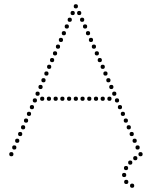

<svg xmlns="http://www.w3.org/2000/svg" viewBox="-20 -730 722 914"><path d="M624 33Q614 33 614 23Q614 13 624 13Q634 13 634 23Q634 33 624 33ZM600 54Q590 54 590 44Q590 34 600 34Q610 34 610 44Q610 54 600 54ZM580 80Q570 80 570 70Q570 60 580 60Q590 60 590 70Q590 80 580 80ZM571 113Q561 113 561 103Q561 93 571 93Q581 93 581 103Q581 113 571 113ZM581 146Q571 146 571 136Q571 126 581 126Q591 126 591 136Q591 146 581 146ZM609 164Q599 164 599 154Q599 144 609 144Q619 144 619 154Q619 164 609 164ZM312 -626Q302 -626 302 -636Q302 -646 312 -646Q322 -646 322 -636Q322 -626 312 -626ZM298 -594Q288 -594 288 -604Q288 -614 298 -614Q308 -614 308 -604Q308 -594 298 -594ZM341 -690Q331 -690 331 -700Q331 -710 341 -710Q351 -710 351 -700Q351 -690 341 -690ZM256 -498Q246 -498 246 -508Q246 -518 256 -518Q266 -518 266 -508Q266 -498 256 -498ZM242 -466Q232 -466 232 -476Q232 -486 242 -486Q252 -486 252 -476Q252 -466 242 -466ZM284 -562Q274 -562 274 -572Q274 -582 284 -582Q294 -582 294 -572Q294 -562 284 -562ZM270 -530Q260 -530 260 -540Q260 -550 270 -550Q280 -550 280 -540Q280 -530 270 -530ZM201 -370Q191 -370 191 -380Q191 -390 201 -390Q211 -390 211 -380Q211 -370 201 -370ZM187 -338Q177 -338 177 -348Q177 -358 187 -358Q197 -358 197 -348Q197 -338 187 -338ZM228 -434Q218 -434 218 -444Q218 -454 228 -454Q238 -454 238 -444Q238 -434 228 -434ZM214 -402Q204 -402 204 -412Q204 -422 214 -422Q224 -422 224 -412Q224 -402 214 -402ZM173 -306Q163 -306 163 -316Q163 -326 173 -326Q183 -326 183 -316Q183 -306 173 -306ZM159 -274Q149 -274 149 -284Q149 -294 159 -294Q169 -294 169 -284Q169 -274 159 -274ZM326 -658Q316 -658 316 -668Q316 -678 326 -678Q336 -678 336 -668Q336 -658 326 -658ZM132 -210Q122 -210 122 -220Q122 -230 132 -230Q142 -230 142 -220Q142 -210 132 -210ZM118 -178Q108 -178 108 -188Q108 -198 118 -198Q128 -198 128 -188Q128 -178 118 -178ZM76 -82Q66 -82 66 -92Q66 -102 76 -102Q86 -102 86 -92Q86 -82 76 -82ZM62 -50Q52 -50 52 -60Q52 -70 62 -70Q72 -70 72 -60Q72 -50 62 -50ZM104 -146Q94 -146 94 -156Q94 -166 104 -166Q114 -166 114 -156Q114 -146 104 -146ZM90 -114Q80 -114 80 -124Q80 -134 90 -134Q100 -134 100 -124Q100 -114 90 -114ZM48 -18Q38 -18 38 -28Q38 -38 48 -38Q58 -38 58 -28Q58 -18 48 -18ZM34 14Q24 14 24 4Q24 -6 34 -6Q44 -6 44 4Q44 14 34 14ZM146 -242Q136 -242 136 -252Q136 -262 146 -262Q156 -262 156 -252Q156 -242 146 -242ZM181 -250Q171 -250 171 -260Q171 -270 181 -270Q191 -270 191 -260Q191 -250 181 -250ZM213 -250Q203 -250 203 -260Q203 -270 213 -270Q223 -270 223 -260Q223 -250 213 -250ZM245 -250Q235 -250 235 -260Q235 -270 245 -270Q255 -270 255 -260Q255 -250 245 -250ZM277 -250Q267 -250 267 -260Q267 -270 277 -270Q287 -270 287 -260Q287 -250 277 -250ZM309 -250Q299 -250 299 -260Q299 -270 309 -270Q319 -270 319 -260Q319 -250 309 -250ZM341 -250Q331 -250 331 -260Q331 -270 341 -270Q351 -270 351 -260Q351 -250 341 -250ZM373 -250Q363 -250 363 -260Q363 -270 373 -270Q383 -270 383 -260Q383 -250 373 -250ZM405 -250Q395 -250 395 -260Q395 -270 405 -270Q415 -270 415 -260Q415 -250 405 -250ZM437 -250Q427 -250 427 -260Q427 -270 437 -270Q447 -270 447 -260Q447 -250 437 -250ZM469 -250Q459 -250 459 -260Q459 -270 469 -270Q479 -270 479 -260Q479 -250 469 -250ZM501 -250Q491 -250 491 -260Q491 -270 501 -270Q511 -270 511 -260Q511 -250 501 -250ZM371 -626Q361 -626 361 -636Q361 -646 371 -646Q381 -646 381 -636Q381 -626 371 -626ZM385 -594Q375 -594 375 -604Q375 -614 385 -614Q395 -614 395 -604Q395 -594 385 -594ZM427 -498Q417 -498 417 -508Q417 -518 427 -518Q437 -518 437 -508Q437 -498 427 -498ZM441 -466Q431 -466 431 -476Q431 -486 441 -486Q451 -486 451 -476Q451 -466 441 -466ZM399 -562Q389 -562 389 -572Q389 -582 399 -582Q409 -582 409 -572Q409 -562 399 -562ZM413 -530Q403 -530 403 -540Q403 -550 413 -550Q423 -550 423 -540Q423 -530 413 -530ZM482 -370Q472 -370 472 -380Q472 -390 482 -390Q492 -390 492 -380Q492 -370 482 -370ZM496 -338Q486 -338 486 -348Q486 -358 496 -358Q506 -358 506 -348Q506 -338 496 -338ZM455 -434Q445 -434 445 -444Q445 -454 455 -454Q465 -454 465 -444Q465 -434 455 -434ZM469 -402Q459 -402 459 -412Q459 -422 469 -422Q479 -422 479 -412Q479 -402 469 -402ZM510 -306Q500 -306 500 -316Q500 -326 510 -326Q520 -326 520 -316Q520 -306 510 -306ZM524 -274Q514 -274 514 -284Q514 -294 524 -294Q534 -294 534 -284Q534 -274 524 -274ZM357 -658Q347 -658 347 -668Q347 -678 357 -678Q367 -678 367 -668Q367 -658 357 -658ZM551 -210Q541 -210 541 -220Q541 -230 551 -230Q561 -230 561 -220Q561 -210 551 -210ZM565 -178Q555 -178 555 -188Q555 -198 565 -198Q575 -198 575 -188Q575 -178 565 -178ZM607 -82Q597 -82 597 -92Q597 -102 607 -102Q617 -102 617 -92Q617 -82 607 -82ZM621 -50Q611 -50 611 -60Q611 -70 621 -70Q631 -70 631 -60Q631 -50 621 -50ZM579 -146Q569 -146 569 -156Q569 -166 579 -166Q589 -166 589 -156Q589 -146 579 -146ZM593 -114Q583 -114 583 -124Q583 -134 593 -134Q603 -134 603 -124Q603 -114 593 -114ZM635 -18Q625 -18 625 -28Q625 -38 635 -38Q645 -38 645 -28Q645 -18 635 -18ZM649 14Q639 14 639 4Q639 -6 649 -6Q659 -6 659 4Q659 14 649 14ZM537 -242Q527 -242 527 -252Q527 -262 537 -262Q547 -262 547 -252Q547 -242 537 -242Z"/></svg>

Font: Raleway Dots
Style: Regular
Weight: 400
Designer: Matt McInerney, Pablo Impallari, Rodrigo Fuenzalida, Brenda Gallo
Foundry: Matt McInerney, Pablo Impallari, Rodrigo Fuenzalida, Brenda Gallo
Version: Version 1.000